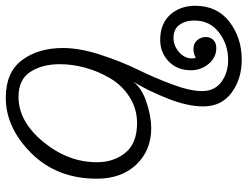

<svg xmlns="http://www.w3.org/2000/svg" viewBox="-116 -416 856 664"><g transform="rotate(-90 312.0 -84.0)"><path d="M444 165Q458 157 475 157Q494 157 505 170Q516 183 516 200Q516 215 506 225.5Q496 236 478 236Q445 236 423 209.5Q401 183 401 148Q401 101 431.5 71.5Q462 42 506 42Q562 42 593 76.5Q624 111 624 163Q624 239 568.5 281.5Q513 324 438 324Q371 324 323.5 289Q276 254 276 191Q276 137 303 68.5Q330 0 362 -52Q339 -21 289.5 -5Q240 11 201 11Q124 11 75 -40.5Q26 -92 26 -177Q26 -315 114 -403.5Q202 -492 306 -492Q394 -492 436 -436Q478 -380 478 -294Q478 -236 454.5 -164Q431 -92 403.5 -36Q376 20 352.5 82.5Q329 145 329 187Q329 230 360.5 253.5Q392 277 437 277Q490 277 531.5 245.5Q573 214 573 160Q573 129 558 108.5Q543 88 513 88Q486 88 464 107Q442 126 442 152Q442 157 444 165ZM218 -38Q268 -38 308.5 -64Q349 -90 373 -130.5Q397 -171 409.5 -216Q422 -261 422 -305Q422 -366 395.5 -407Q369 -448 309 -448Q224 -448 153.5 -362.5Q83 -277 83 -177Q83 -118 116 -78Q149 -38 218 -38Z"/></g></svg>

Font: Bonbon
Style: Regular
Weight: 400
Designer: Ksenia Erulevich
Foundry: Cyreal (www.cyreal.org)
Version: Version 1.000